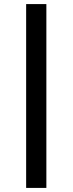

<svg xmlns="http://www.w3.org/2000/svg" viewBox="-20 -758 355 940"><path d="M108 162V-738H207V162Z"/></svg>

Font: REM Medium
Style: Regular
Weight: 500
Designer: Octavio Pardo
Foundry: Ashler Design
Version: Version 1.005;gftools[0.9.28]